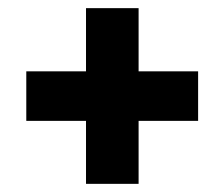

<svg xmlns="http://www.w3.org/2000/svg" viewBox="-20 -545 550 471"><path d="M320 -94H191V-525H320ZM44.5 -248.5V-370H466V-248.5Z"/></svg>

Font: Anek Gujarati
Style: Bold
Weight: 700
Version: Version 1.003